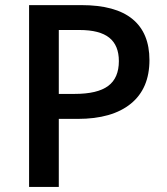

<svg xmlns="http://www.w3.org/2000/svg" viewBox="-20 -734 655 754"><path d="M566.9 -498Q566.9 -386.2 493.7 -326.7Q420.4 -267.1 285.2 -267.1H210.9V0H94.2V-713.9H299.8Q433.6 -713.9 500.2 -659.2Q566.9 -604.5 566.9 -498ZM210.9 -365.2H272.9Q362.8 -365.2 404.8 -396.5Q446.8 -427.7 446.8 -494.1Q446.8 -555.7 409.2 -585.9Q371.6 -616.2 292 -616.2H210.9Z"/></svg>

Font: f4446545128       
Style: Regular
Weight: 600
Foundry: Ascender Corporation
Version: Version 1.10